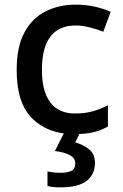

<svg xmlns="http://www.w3.org/2000/svg" viewBox="-20 -569 530 829"><path d="M300 10Q188 10 120 -56.5Q52 -123 52 -266Q52 -366 85 -428Q118 -490 176 -519.5Q234 -549 308 -549Q353 -549 392.5 -539.5Q432 -530 458 -518L426 -432Q398 -443 366.5 -451Q335 -459 307 -459Q161 -459 161 -267Q161 -175 197 -127Q233 -79 303 -79Q348 -79 382.5 -89Q417 -99 446 -115V-23Q417 -6 383 2Q349 10 300 10ZM390 134Q390 184 354 212Q318 240 241 240Q207 240 185 234V171Q210 177 243 177Q272 177 288.5 168.5Q305 160 305 137Q305 113 281 100.5Q257 88 217 83L259 0H327L305 46Q339 55 364.5 75.5Q390 96 390 134Z"/></svg>

Font: Noto Sans Bengali Medium
Style: Regular
Weight: 500
Designer: Jelle Bosma - Monotype Design Team
Foundry: Monotype Imaging Inc.
Version: Version 2.003; ttfautohint (v1.8.4.7-5d5b)